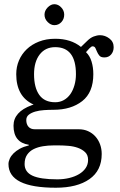

<svg xmlns="http://www.w3.org/2000/svg" viewBox="-20 -670 561 895"><path d="M347.7 -67.4Q371.1 -67.4 390.6 -58.6Q410.2 -49.8 424.3 -34.2Q438.5 -18.6 446.3 2.4Q454.1 23.4 454.1 47.9Q454.1 125 397 165Q339.8 205.1 240.2 205.1Q19.5 205.1 19.5 94.7Q19.5 83 25.4 69.8Q31.2 56.6 43 44.9Q54.7 33.2 72.3 23.4Q89.8 13.7 114.3 7.8V4.9Q43 -5.9 43 -84Q43 -148.4 127.9 -179.7L136.7 -182.6Q95.7 -201.2 75.7 -236.8Q55.7 -272.5 55.7 -324.2Q55.7 -358.4 68.4 -388.2Q81.1 -418 104.5 -440.4Q127.9 -462.9 161.6 -476.1Q195.3 -489.3 237.3 -489.3Q310.5 -489.3 357.4 -451.2L386.7 -479.5Q401.4 -494.1 417 -500Q432.6 -505.9 446.3 -505.9Q469.7 -505.9 489.7 -490.7Q509.8 -475.6 509.8 -450.2Q509.8 -429.7 498 -416Q486.3 -402.3 466.8 -402.3Q450.2 -402.3 443.4 -410.6Q436.5 -418.9 432.6 -428.2Q428.7 -437.5 424.8 -445.8Q420.9 -454.1 411.1 -454.1Q407.2 -454.1 403.3 -450.2Q399.4 -446.3 396.5 -444.3L380.9 -426.8Q398.4 -410.2 406.7 -383.3Q415 -356.4 415 -324.2Q415 -239.3 363.3 -198.7Q311.5 -158.2 229.5 -158.2Q208 -158.2 185.5 -156.7Q163.1 -155.3 144.5 -149.9Q126 -144.5 114.3 -135.3Q102.5 -126 102.5 -110.4Q102.5 -90.8 112.8 -79.1Q123 -67.4 142.6 -67.4ZM237.3 -450.2Q191.4 -450.2 165 -416Q138.7 -381.8 138.7 -324.2Q138.7 -261.7 163.1 -227.5Q187.5 -193.4 237.3 -193.4Q259.8 -193.4 277.8 -203.6Q295.9 -213.9 308.1 -231.4Q320.3 -249 327.1 -272.9Q334 -296.9 334 -324.2Q334 -450.2 237.3 -450.2ZM229.5 7.8Q204.1 7.8 180.2 11.7Q156.2 15.6 137.2 24.9Q118.2 34.2 106.4 51.3Q94.7 68.4 94.7 94.7Q94.7 131.8 131.3 148.9Q168 166 247.1 166Q276.4 166 302.7 159.7Q329.1 153.3 348.6 141.6Q368.2 129.9 379.4 113.3Q390.6 96.7 390.6 75.2Q390.6 52.7 377 39.6Q363.3 26.4 342.8 19Q322.3 11.7 298.3 9.8Q274.4 7.8 254.9 7.8ZM233.4 -552.7Q216.8 -552.7 202.1 -567.4Q187.5 -582 187.5 -601.6Q187.5 -620.1 202.1 -635.3Q216.8 -650.4 233.4 -650.4Q251 -650.4 265.1 -635.7Q279.3 -621.1 279.3 -601.6Q279.3 -581.1 266.1 -566.9Q252.9 -552.7 233.4 -552.7Z"/></svg>

Font: Subtext
Style: Regular
Weight: 400
Designer: Christopher J. Fynn
Foundry: Christopher J. Fynn for DDC
Version: Version 1.000 preliminary